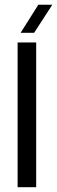

<svg xmlns="http://www.w3.org/2000/svg" viewBox="-20 -776 237 796"><path d="M53 0V-600H130V0ZM65.5 -640 139 -756.5H197L121.5 -640Z"/></svg>

Font: Big Shoulders Stencil Display Medium
Style: Regular
Weight: 500
Designer: Patric King
Foundry: XO Type Co
Version: Version 1.000